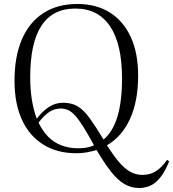

<svg xmlns="http://www.w3.org/2000/svg" viewBox="-20 -757 871 966"><path d="M680 189Q640 189 606 169Q572 149 538.5 106.5Q505 64 466 -2Q442 5 417 9.5Q392 14 364 14Q267 14 197 -30Q127 -74 90 -155.5Q53 -237 53 -350Q53 -472 90 -558.5Q127 -645 198 -691Q269 -737 369 -737Q465 -737 533.5 -693.5Q602 -650 638.5 -569.5Q675 -489 675 -377Q675 -249 634.5 -159.5Q594 -70 518 -26Q548 21 575 54Q602 87 631.5 105Q661 123 697 123Q732 123 761 106.5Q790 90 821 47L831 55Q810 107 786 136.5Q762 166 735.5 177.5Q709 189 680 189ZM373 -11Q397 -11 416.5 -14.5Q436 -18 453 -26Q423 -81 400.5 -117Q378 -153 360 -173.5Q342 -194 324 -202.5Q306 -211 286 -211Q254 -211 227.5 -193.5Q201 -176 174 -140Q194 -98 222.5 -69Q251 -40 289.5 -25.5Q328 -11 373 -11ZM501 -55Q548 -94 571 -171Q594 -248 594 -361Q594 -448 579 -514Q564 -580 534 -624.5Q504 -669 460.5 -691.5Q417 -714 358 -714Q302 -714 259.5 -692.5Q217 -671 188.5 -627.5Q160 -584 146 -519.5Q132 -455 132 -368Q132 -306 140.5 -254Q149 -202 165 -160Q193 -197 225.5 -218.5Q258 -240 298 -240Q341 -240 371.5 -221.5Q402 -203 431.5 -162Q461 -121 501 -55Z"/></svg>

Font: Literata 60pt Light
Style: Regular
Weight: 300
Designer: Latin by Veronika Burian and Jose Scaglione. Greek by Irene Vlachou. Cyrillic by Vera Evstafieva.
Foundry: TypeTogether
Version: Version 3.103;gftools[0.9.29]